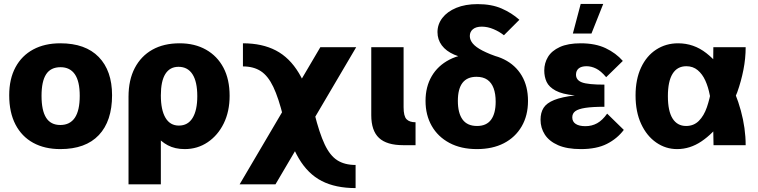

<svg xmlns="http://www.w3.org/2000/svg" viewBox="-20 -741 3868 980"><path d="M288 20Q208 20 149.5 -12Q91 -44 59 -105.5Q27 -167 27 -255Q27 -338 59 -397.5Q91 -457 149.5 -488.5Q208 -520 288 -520Q416 -520 484 -450Q552 -380 552 -255Q552 -123 484.5 -51.5Q417 20 288 20ZM288 -103Q337 -103 362 -140Q387 -177 387 -252Q387 -326 362 -362Q337 -398 289 -398Q239 -398 215.5 -362Q192 -326 192 -252Q192 -177 215.5 -140Q239 -103 288 -103Z M636 -251 801 -274V200H636ZM636 -247Q636 -333 668 -394Q700 -455 758 -487.5Q816 -520 897 -520Q974 -520 1031.5 -487.5Q1089 -455 1120.5 -395.5Q1152 -336 1152 -252Q1152 -172 1122 -111Q1092 -50 1040 -15Q988 20 923 20Q873 20 836.5 0.5Q800 -19 777 -50Q754 -81 744.5 -118.5Q735 -156 738 -192Q721 -201 697 -220Q673 -239 651 -250ZM893 -100Q939 -100 963 -139Q987 -178 987 -250Q987 -324 962.5 -362Q938 -400 891 -400Q847 -400 824 -363.5Q801 -327 801 -254Q801 -180 824.5 -140Q848 -100 893 -100Z M1795 219Q1693 219 1622.5 183Q1552 147 1505 67.5Q1458 -12 1426 -143Q1402 -241 1375 -297.5Q1348 -354 1311 -378Q1274 -402 1220 -402V-520Q1318 -520 1388 -483.5Q1458 -447 1505.5 -368Q1553 -289 1585 -162Q1610 -62 1637 -4.5Q1664 53 1701.5 77Q1739 101 1795 101ZM1615 -500H1798L1386 200H1203Z M2038 0Q1954 0 1914.5 -37Q1875 -74 1875 -153V-500H2040V-194Q2040 -148 2055 -132.5Q2070 -117 2101 -117V0Z M2414 20Q2333 20 2274 -11.5Q2215 -43 2183.5 -98.5Q2152 -154 2152 -226Q2152 -298 2183.5 -352Q2215 -406 2274 -436.5Q2333 -467 2415 -467Q2494 -467 2552.5 -438Q2611 -409 2643 -355Q2675 -301 2675 -226Q2675 -151 2642.5 -95.5Q2610 -40 2552 -10Q2494 20 2414 20ZM2415 -98Q2463 -98 2486.5 -130Q2510 -162 2510 -222Q2510 -262 2499.5 -290.5Q2489 -319 2467.5 -334Q2446 -349 2412 -349Q2317 -349 2317 -226Q2317 -164 2341 -131Q2365 -98 2415 -98ZM2400 -438Q2340 -444 2298.5 -462Q2257 -480 2235 -509.5Q2213 -539 2213 -577Q2213 -617 2238 -649.5Q2263 -682 2309 -701Q2355 -720 2418 -720Q2489 -720 2540.5 -697.5Q2592 -675 2631 -640L2552 -561Q2530 -579 2499.5 -592Q2469 -605 2439 -605Q2410 -605 2394 -592Q2378 -579 2378 -557Q2378 -537 2393.5 -518.5Q2409 -500 2443 -482.5Q2477 -465 2532 -446Z M3164 -78Q3130 -33 3077.5 -6.5Q3025 20 2945 20Q2874 20 2828.5 0Q2783 -20 2761 -54Q2739 -88 2739 -130Q2739 -166 2754.5 -190.5Q2770 -215 2808.5 -230.5Q2847 -246 2914 -254Q2850 -260 2816 -278.5Q2782 -297 2770 -323Q2758 -349 2758 -381Q2758 -419 2777 -450.5Q2796 -482 2837.5 -501Q2879 -520 2944 -520Q3019 -520 3071.5 -495Q3124 -470 3159 -430L3074 -347Q3047 -379 3022.5 -391Q2998 -403 2974 -403Q2947 -403 2933.5 -391.5Q2920 -380 2920 -360Q2920 -332 2950.5 -320.5Q2981 -309 3065 -309V-196Q3004 -196 2968 -190.5Q2932 -185 2916.5 -173.5Q2901 -162 2901 -142Q2901 -120 2918.5 -108.5Q2936 -97 2968 -97Q3001 -97 3028 -112Q3055 -127 3079 -161ZM2944 -721H3059L2999 -570H2904Z M3436 20Q3378 20 3329.5 -13.5Q3281 -47 3252.5 -108.5Q3224 -170 3224 -254Q3224 -336 3252 -396Q3280 -456 3329.5 -488Q3379 -520 3441 -520Q3521 -520 3585 -470Q3649 -420 3695 -341Q3737 -266 3761.5 -176Q3786 -86 3786 0H3622Q3621 -35 3620.5 -78.5Q3620 -122 3616.5 -168Q3613 -214 3603 -255Q3595 -297 3580 -330Q3565 -363 3541 -383Q3517 -403 3483 -403Q3437 -403 3413 -364.5Q3389 -326 3389 -250Q3389 -174 3413 -136Q3437 -98 3482 -98Q3521 -98 3547 -124Q3573 -150 3588 -193.5Q3603 -237 3611 -287Q3619 -343 3620 -399.5Q3621 -456 3621 -500H3786Q3786 -443 3774.5 -384.5Q3763 -326 3743 -270Q3713 -190 3666 -124.5Q3619 -59 3560.5 -19.5Q3502 20 3436 20Z"/></svg>

Font: Moderustic
Style: Bold
Weight: 700
Designer: Tural Alisoy
Foundry: TAFT Foundry
Version: Version 2.120